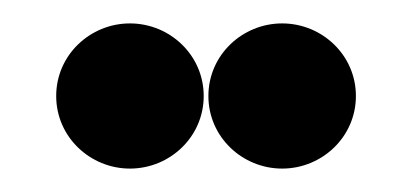

<svg xmlns="http://www.w3.org/2000/svg" viewBox="-20 -711 348 164"><path d="M28 -629C28 -594 57 -567 91 -567C125 -567 154 -594 154 -629C154 -664 125 -691 91 -691C57 -691 28 -664 28 -629ZM158 -629C158 -594 187 -567 221 -567C255 -567 284 -594 284 -629C284 -664 255 -691 221 -691C187 -691 158 -664 158 -629Z"/></svg>

Font: Charger Sport
Style: BdExt
Weight: 700
Designer: Jasper
Foundry: Cannot Into Space Fonts
Version: Version 1.1